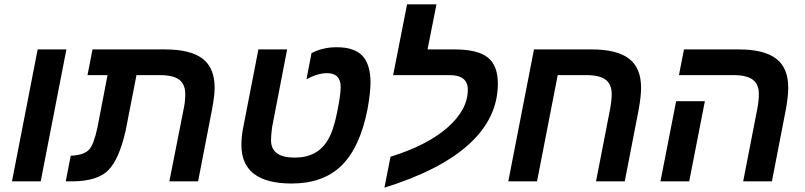

<svg xmlns="http://www.w3.org/2000/svg" viewBox="-20 -833 3696 882"><path d="M35 0 153 -606H285L167 0Z M954 -330 890 0H758L824 -334Q831 -365 831 -401Q831 -446 803 -467Q775 -488 713 -488H607L557 -232Q527 -101 477.5 -51Q428 -1 315 0H282L305 -118H313Q367 -122 389 -145.5Q411 -169 428 -249L474 -488H382L405 -606H738Q855 -606 910.5 -563.5Q966 -521 966 -430Q966 -394 954 -330Z M1320 10Q1089 10 1089 -167Q1089 -206 1097 -246L1167 -606H1299L1230 -249Q1225 -212 1225 -189Q1225 -109 1334 -109Q1440 -109 1487 -192Q1511 -231 1528 -314Q1545 -396 1545 -433Q1545 -497 1482 -497Q1440 -497 1388 -469L1411 -589Q1462 -616 1527 -616Q1608 -616 1645 -576.5Q1682 -537 1682 -453Q1682 -408 1668 -330Q1633 -154 1548.5 -72Q1464 10 1320 10Z M2129 -421Q2129 -488 2045 -488H1786L1850 -813H1985L1944 -606H2068Q2173 -606 2220 -569.5Q2267 -533 2267 -449Q2267 -292 2135.5 -171.5Q2004 -51 1746 29L1774 -113Q1942 -165 2035.5 -247Q2129 -329 2129 -421Z M2914 -330 2850 0H2718L2783 -334Q2790 -372 2790 -401Q2790 -446 2762 -467Q2734 -488 2672 -488H2542L2447 0H2315L2433 -606H2697Q2814 -606 2869.5 -563.5Q2925 -521 2925 -430Q2925 -391 2914 -330Z M3218 -368 3146 0H3014L3086 -368ZM3466 -401Q3466 -446 3438 -467Q3410 -488 3348 -488H3099L3122 -606H3373Q3490 -606 3545.5 -563.5Q3601 -521 3601 -430Q3601 -391 3590 -330L3526 0H3394L3459 -334Q3466 -372 3466 -401Z"/></svg>

Font: Libra Sans
Style: Bold Italic
Weight: 700
Italic angle: -12°
Foundry: Context Ltd
Version: Version 1.002